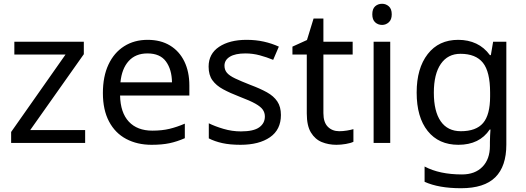

<svg xmlns="http://www.w3.org/2000/svg" viewBox="-20 -850 2787 1017"><path d="M431 -93H39V-151L327 -561H56V-629H424V-563L140 -161H431Z M762 -639Q831 -639 880.5 -609Q930 -579 956.5 -524.5Q983 -470 983 -397V-344H616Q618 -253 662.5 -205.5Q707 -158 787 -158Q838 -158 877.5 -167.5Q917 -177 959 -195V-118Q918 -100 878 -91.5Q838 -83 783 -83Q707 -83 648.5 -114Q590 -145 557.5 -206.5Q525 -268 525 -357Q525 -445 554.5 -508Q584 -571 637.5 -605Q691 -639 762 -639ZM761 -567Q698 -567 661.5 -526.5Q625 -486 618 -414H891Q890 -482 859 -524.5Q828 -567 761 -567Z M1468 -241Q1468 -163 1410 -123Q1352 -83 1254 -83Q1198 -83 1157.5 -92Q1117 -101 1086 -117V-197Q1118 -181 1163.5 -167.5Q1209 -154 1256 -154Q1323 -154 1353 -175.5Q1383 -197 1383 -233Q1383 -253 1372 -269Q1361 -285 1332.5 -301Q1304 -317 1251 -337Q1199 -357 1162 -377Q1125 -397 1105 -425Q1085 -453 1085 -497Q1085 -565 1140.5 -602Q1196 -639 1286 -639Q1335 -639 1377.5 -629.5Q1420 -620 1457 -603L1427 -533Q1393 -547 1356 -557Q1319 -567 1280 -567Q1226 -567 1197.5 -549.5Q1169 -532 1169 -502Q1169 -480 1182 -464.5Q1195 -449 1225.5 -434.5Q1256 -420 1307 -400Q1358 -381 1394 -361Q1430 -341 1449 -312.5Q1468 -284 1468 -241Z M1777 -155Q1797 -155 1818 -158.5Q1839 -162 1852 -166V-99Q1838 -92 1812 -87.5Q1786 -83 1762 -83Q1720 -83 1684.5 -97.5Q1649 -112 1627 -148Q1605 -184 1605 -249V-561H1529V-603L1606 -638L1641 -752H1693V-629H1848V-561H1693V-251Q1693 -202 1716.5 -178.5Q1740 -155 1777 -155Z M2004 -830Q2024 -830 2039.5 -816.5Q2055 -803 2055 -774Q2055 -746 2039.5 -732Q2024 -718 2004 -718Q1982 -718 1967 -732Q1952 -746 1952 -774Q1952 -803 1967 -816.5Q1982 -830 2004 -830ZM2047 -629V-93H1959V-629Z M2407 -639Q2460 -639 2502.5 -619Q2545 -599 2575 -558H2580L2592 -629H2662V-84Q2662 31 2603.5 89Q2545 147 2422 147Q2304 147 2229 113V32Q2308 74 2427 74Q2496 74 2535.5 33.5Q2575 -7 2575 -77V-98Q2575 -110 2576 -132.5Q2577 -155 2578 -164H2574Q2520 -83 2408 -83Q2304 -83 2245.5 -156Q2187 -229 2187 -360Q2187 -488 2245.5 -563.5Q2304 -639 2407 -639ZM2419 -565Q2352 -565 2315 -511.5Q2278 -458 2278 -359Q2278 -260 2314.5 -207.5Q2351 -155 2421 -155Q2502 -155 2539 -198.5Q2576 -242 2576 -339V-360Q2576 -470 2538 -517.5Q2500 -565 2419 -565Z"/></svg>

Font: Noto Sans Telugu UI
Style: Regular
Weight: 400
Designer: Jelle Bosma - Monotype Design Team
Foundry: Monotype Imaging Inc.
Version: Version 2.005; ttfautohint (v1.8.4.7-5d5b)